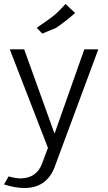

<svg xmlns="http://www.w3.org/2000/svg" viewBox="-24 -739 541 961"><path d="M19 144Q55 154 80 154Q159 152 186 81L216 1L25 -492H97L249 -70L398 -492H468L248 101Q207 202 98 202Q52 202 -4 184ZM304 -719 352 -674Q310 -636 256 -599L188 -571Q183 -577 174 -585Q165 -593 160 -600L180 -614Q241 -655 263.5 -677Q286 -699 304 -719Z"/></svg>

Font: Gafata
Style: Regular
Weight: 400
Designer: Lautaro Hourcade
Foundry: Lautaro Hourcade
Version: Version 4.002; ttfautohint (v0.94.20-1c74) -l 7 -r 28 -G 0 -